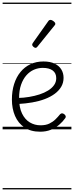

<svg xmlns="http://www.w3.org/2000/svg" viewBox="-20 -989 566 1468"><path d="M287 18Q215 18 167 -14.5Q119 -47 95 -102.5Q71 -158 71 -228Q71 -293 88 -346.5Q105 -400 136.5 -438.5Q168 -477 212.5 -498Q257 -519 312 -519Q365 -519 399 -502Q433 -485 449.5 -457Q466 -429 466 -394Q466 -356 448 -325.5Q430 -295 398 -271.5Q366 -248 322.5 -231.5Q279 -215 227 -206Q175 -197 120 -194L119 -240Q161 -241 203 -248Q245 -255 282 -267Q319 -279 348 -297Q377 -315 393.5 -338.5Q410 -362 410 -391Q410 -430 383 -450Q356 -470 307 -470Q272 -470 239.5 -456Q207 -442 181.5 -413Q156 -384 141 -341Q126 -298 126 -238Q126 -167 148.5 -121Q171 -75 208 -53Q245 -31 290 -31Q330 -31 357 -44Q384 -57 403.5 -76Q423 -95 439 -115Q447 -123 455 -122.5Q463 -122 471 -116Q479 -110 482 -102Q485 -94 479 -86Q461 -60 433.5 -36Q406 -12 369.5 3Q333 18 287 18ZM252 -623Q245 -623 235.5 -631Q226 -639 226 -647Q226 -649 227 -651.5Q228 -654 230 -659L349 -827Q353 -833 357 -835Q361 -837 366 -837Q373 -837 381.5 -832Q390 -827 396.5 -820.5Q403 -814 403 -807Q403 -803 401.5 -800Q400 -797 396 -793L266 -632Q259 -623 252 -623ZM0 449H526V459H0ZM0 -20H526V0H0ZM0 -505H526V-500H0ZM0 -969H526V-959H0Z"/></svg>

Font: Playwrite IT Trad Guides
Style: Regular
Weight: 400
Designer: Veronika Burian, José Scaglione
Foundry: TypeTogether
Version: Version 1.003